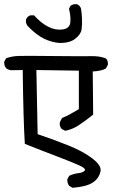

<svg xmlns="http://www.w3.org/2000/svg" viewBox="-20 -821 540 913"><path d="M325 72 309 63Q299 49 300 32L309 15Q330 5 352 2.5Q374 0 382.5 -9.5Q391 -19 357 -34.5Q323 -50 250.5 -77.5Q178 -105 98 -137Q91 -251 88 -488L32 -487Q18 -489 9 -497Q-1 -509 0 -527L9 -544Q37 -554 69 -555Q101 -556 239.5 -554.5Q378 -553 415.5 -554Q453 -555 484 -543Q495 -531 493 -513L484 -496Q467 -484 421 -481L423 -276Q384 -245 354.5 -225.5Q325 -206 290 -199L273 -208Q261 -222 265 -241L275 -260Q295 -268 315 -279Q335 -290 355 -302V-485L153 -488L159 -183Q231 -159 303.5 -130Q376 -101 420 -67Q464 -33 458 -6Q452 21 433 38Q414 55 384.5 62.5Q355 70 325 72ZM259 -617Q222 -621 188.5 -637.5Q155 -654 120 -689Q100 -705 104 -729Q110 -743 124 -748H142Q175 -711 210 -693.5Q245 -676 278.5 -681Q312 -686 314.5 -715.5Q317 -745 308 -779L315 -793Q327 -803 346 -801Q360 -795 365 -781Q369 -758 370 -731.5Q371 -705 368 -681.5Q365 -658 337.5 -636.5Q310 -615 259 -617Z"/></svg>

Font: NaniFont Regular
Style: Regular
Weight: 400
Designer: Nanigashitei
Version: Version 1.036